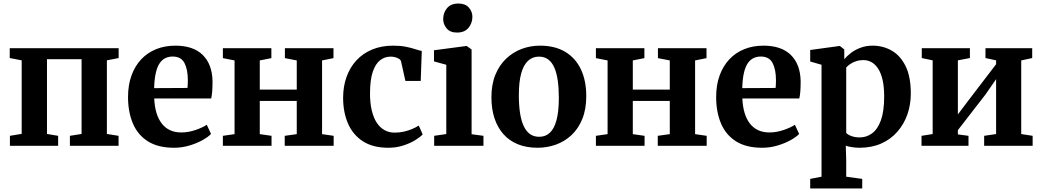

<svg xmlns="http://www.w3.org/2000/svg" viewBox="-20 -824 5890 1085"><path d="M36 0V-56.5L102.5 -67.5V-483L35 -496V-551.5H650.5V-496L584 -483V-67L650 -56.5V0H375V-56.5L441 -67V-489.5H245.5V-67L308.5 -56.5V0Z M963.5 11Q873 11 815.5 -25.5Q758 -62 730.8 -126.8Q703.5 -191.5 703.5 -275.5Q703.5 -343.5 723 -397.2Q742.5 -451 778 -488.8Q813.5 -526.5 862.5 -546.2Q911.5 -566 971 -566Q1072 -566 1125.5 -513.5Q1179 -461 1181 -366Q1181 -333 1179.2 -309.2Q1177.5 -285.5 1173.5 -267.5H851.5Q853.5 -222.5 864 -187Q874.5 -151.5 893.8 -126.5Q913 -101.5 940.5 -88.5Q968 -75.5 1004.5 -75.5Q1044.5 -75.5 1085.2 -89.5Q1126 -103.5 1148.5 -119L1172.5 -67Q1156.5 -50 1124.2 -32Q1092 -14 1050 -1.5Q1008 11 963.5 11ZM851 -326 1039.5 -327Q1040.5 -337 1041 -348.5Q1041.5 -360 1041.5 -370.5Q1041.5 -431 1022.5 -467.8Q1003.5 -504.5 955.5 -504.5Q934 -504.5 915.5 -496Q897 -487.5 883 -467.8Q869 -448 860.8 -413.2Q852.5 -378.5 851 -326Z M1239.5 0V-56.5L1305.5 -66V-482.5L1239.5 -495.5V-551.5H1513.5V-495.5L1448 -482.5V-317.5H1657V-482.5L1590 -495.5V-551.5H1864.5V-495.5L1800 -482.5V-66L1865.5 -56.5V0H1589V-56.5L1657 -66V-253.5H1448V-66L1514.5 -56.5V0Z M2174.5 11Q2087 11 2030.5 -25.8Q1974 -62.5 1946.5 -126.2Q1919 -190 1919 -271Q1919 -336 1938.5 -390Q1958 -444 1994.8 -483.5Q2031.5 -523 2083.8 -544.5Q2136 -566 2201.5 -566Q2243 -566 2273.8 -559.8Q2304.5 -553.5 2326.5 -546.2Q2348.5 -539 2363.5 -536L2357.5 -366.5H2271L2246.5 -476.5Q2244.5 -485.5 2235 -491.5Q2225.5 -497.5 2212.8 -500.8Q2200 -504 2188 -504Q2153.5 -504 2127.5 -483.2Q2101.5 -462.5 2086.5 -418Q2071.5 -373.5 2071 -300.5Q2070.5 -244 2080.5 -201.5Q2090.5 -159 2108.8 -131Q2127 -103 2152.8 -88.8Q2178.5 -74.5 2209 -74.5Q2239 -74.5 2264.2 -80.5Q2289.5 -86.5 2310.2 -95.5Q2331 -104.5 2346.5 -114.5L2368.5 -64.5Q2355 -49.5 2326.5 -32Q2298 -14.5 2259 -1.8Q2220 11 2174.5 11Z M2433.5 0V-56.5L2502 -66.5V-458L2432.5 -477V-540L2614.5 -564H2617.5L2645 -544.5V-65.5L2712 -56.5V0ZM2562 -640Q2524 -640 2504.2 -663.2Q2484.5 -686.5 2484.5 -716Q2484.5 -752 2506.2 -778Q2528 -804 2570.5 -804H2571.5Q2609.5 -804 2629.5 -781.2Q2649.5 -758.5 2649.5 -729Q2649.5 -693.5 2627.5 -666.8Q2605.5 -640 2563 -640Z M2757 -274Q2757 -347 2779.5 -401.8Q2802 -456.5 2840.8 -493Q2879.5 -529.5 2928.5 -547.8Q2977.5 -566 3031.5 -566Q3116 -566 3174.2 -531Q3232.5 -496 3262.8 -432Q3293 -368 3293 -281Q3293 -206.5 3270.5 -151.5Q3248 -96.5 3209.5 -60.5Q3171 -24.5 3121.5 -6.8Q3072 11 3018 11Q2955 11 2906.5 -8.8Q2858 -28.5 2824.8 -66Q2791.5 -103.5 2774.2 -156.2Q2757 -209 2757 -274ZM3027 -51Q3063.5 -51 3088 -74.5Q3112.5 -98 3125.2 -146.5Q3138 -195 3138 -270Q3138 -324.5 3132 -367.8Q3126 -411 3112.8 -441.5Q3099.5 -472 3078 -488Q3056.5 -504 3025.5 -504Q2989.5 -504 2964 -480.5Q2938.5 -457 2925.2 -408.8Q2912 -360.5 2912 -285Q2912 -230 2918.5 -186.8Q2925 -143.5 2938.8 -113.2Q2952.5 -83 2974.2 -67Q2996 -51 3027 -51Z M3347.5 0V-56.5L3413.5 -66V-482.5L3347.5 -495.5V-551.5H3621.5V-495.5L3556 -482.5V-317.5H3765V-482.5L3698 -495.5V-551.5H3972.5V-495.5L3908 -482.5V-66L3973.5 -56.5V0H3697V-56.5L3765 -66V-253.5H3556V-66L3622.5 -56.5V0Z M4287 11Q4196.5 11 4139 -25.5Q4081.5 -62 4054.2 -126.8Q4027 -191.5 4027 -275.5Q4027 -343.5 4046.5 -397.2Q4066 -451 4101.5 -488.8Q4137 -526.5 4186 -546.2Q4235 -566 4294.5 -566Q4395.5 -566 4449 -513.5Q4502.5 -461 4504.5 -366Q4504.5 -333 4502.8 -309.2Q4501 -285.5 4497 -267.5H4175Q4177 -222.5 4187.5 -187Q4198 -151.5 4217.2 -126.5Q4236.5 -101.5 4264 -88.5Q4291.5 -75.5 4328 -75.5Q4368 -75.5 4408.8 -89.5Q4449.5 -103.5 4472 -119L4496 -67Q4480 -50 4447.8 -32Q4415.5 -14 4373.5 -1.5Q4331.5 11 4287 11ZM4174.5 -326 4363 -327Q4364 -337 4364.5 -348.5Q4365 -360 4365 -370.5Q4365 -431 4346 -467.8Q4327 -504.5 4279 -504.5Q4257.5 -504.5 4239 -496Q4220.5 -487.5 4206.5 -467.8Q4192.5 -448 4184.2 -413.2Q4176 -378.5 4174.5 -326Z M4558.5 241V187L4622.5 174.5V-458L4558.5 -476.5V-541.5L4723 -564H4726.5L4751 -544.5V-489Q4765 -506.5 4788.2 -524.5Q4811.5 -542.5 4842.8 -554.2Q4874 -566 4911 -566Q4970 -566 5019 -538Q5068 -510 5097.5 -450.5Q5127 -391 5127 -295Q5127 -233 5107.8 -177.8Q5088.5 -122.5 5051.2 -79.8Q5014 -37 4960 -13Q4906 11 4836.5 11Q4816 11 4794 7.5Q4772 4 4759.5 -0.5L4762 80.5V174.5L4852.5 187V241ZM4838.5 -47.5Q4877 -47.5 4908.2 -70.5Q4939.5 -93.5 4958 -144.2Q4976.5 -195 4976.5 -278.5Q4976.5 -333.5 4967.5 -372.5Q4958.5 -411.5 4942.2 -436.2Q4926 -461 4904.8 -472.8Q4883.5 -484.5 4858.5 -484.5Q4836.5 -484.5 4817.5 -478Q4798.5 -471.5 4784.2 -461.8Q4770 -452 4762 -442.5V-73Q4769.5 -63.5 4790.2 -55.5Q4811 -47.5 4838.5 -47.5Z M5187.5 0V-56.5L5250.5 -66.5V-483L5189 -496V-551.5H5461V-496L5393 -483V-177.5L5451.5 -255L5609 -461V-483L5549 -496V-551.5H5813V-496L5751 -482.5V-66.5L5815.5 -56.5V0H5541.5V-56.5L5609 -66.5V-376.5L5549 -290L5393 -88.5V-64.5L5453 -56.5V0Z"/></svg>

Font: Merriweather 28pt
Style: Bold
Weight: 700
Version: Version 2.100